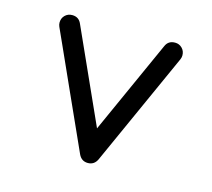

<svg xmlns="http://www.w3.org/2000/svg" viewBox="-75 -561 710 643"><g transform="rotate(15 280.0 -239.5)"><path d="M458 -472Q472 -472 482 -462Q492 -452 492 -437Q492 -430 489 -423Q311 -28 311 -28Q301 -7 279 -7Q257 -7 247 -28Q236 -53 217.5 -93.5Q199 -134 160 -221Q121 -308 95 -365.5Q69 -423 69 -423Q66 -430 66 -437Q66 -452 76 -462Q86 -472 101 -472Q124 -472 133 -451L279 -127Q425 -451 425 -451Q434 -472 457 -472Z"/></g></svg>

Font: Brass Mono
Style: Regular
Weight: 400
Monospace: yes
Version: Version 1.100; ttfautohint (v1.8.3) -l 8 -r 50 -G 200 -x 14 